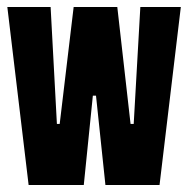

<svg xmlns="http://www.w3.org/2000/svg" viewBox="-20 -530 539 550"><path d="M62 0 1 -510H125L143 -175H151L191 -510H316L354 -175H363L382 -510H498L437 0H282L255 -256H246L220 0Z"/></svg>

Font: Saira UltraCondensed Black
Style: Regular
Weight: 900
Width: 1
Designer: Hector Gatti with collaboration of the Omnibus-Type team
Foundry: Omnibus-Type
Version: Version 1.101